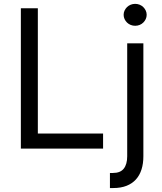

<svg xmlns="http://www.w3.org/2000/svg" viewBox="-20 -770 840 995"><path d="M88.1 -727.3H176.1V-78.1H514.2V0H88.1ZM723 -545.5V39.8Q723 77.8 713.4 108.1Q703.8 138.5 684.3 160Q664.8 181.5 635.5 193Q606.2 204.5 566.8 204.5H549.7V126.4H565.3Q603.7 126.4 621.4 103.9Q639.2 81.3 639.2 39.8V-545.5ZM680.4 -636.4Q668.3 -636.4 657.3 -640.8Q646.3 -645.2 638.3 -653.1Q630.3 -660.9 625.5 -671.2Q620.7 -681.5 620.7 -693.2Q620.7 -704.9 625.5 -715.2Q630.3 -725.5 638.3 -733.3Q646.3 -741.1 657.3 -745.6Q668.3 -750 680.4 -750Q692.8 -750 703.7 -745.6Q714.5 -741.1 722.5 -733.3Q730.5 -725.5 735.3 -715.2Q740.1 -704.9 740.1 -693.2Q740.1 -681.5 735.3 -671.2Q730.5 -660.9 722.5 -653.1Q714.5 -645.2 703.7 -640.8Q692.8 -636.4 680.4 -636.4Z"/></svg>

Font: Fast_Sans-Dotted
Style: Regular
Weight: 400
Version: Version 3.018